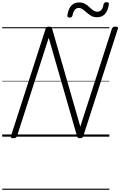

<svg xmlns="http://www.w3.org/2000/svg" viewBox="-20 -1237 1088 1738"><path d="M100 14Q72 14 79 -5L393 -977Q396 -987 403 -991.5Q410 -996 424 -996Q436 -996 442 -992.5Q448 -989 451 -980L707 -91L993 -977Q997 -987 1004 -991.5Q1011 -996 1026 -996Q1054 -996 1047 -977L734 -5Q731 5 724 9.5Q717 14 703 14Q692 14 686.5 10.5Q681 7 678 -2L421 -895L134 -5Q130 5 123 9.5Q116 14 100 14ZM609 -1078Q587 -1078 590 -1100Q599 -1157 625.5 -1186Q652 -1215 695 -1215Q727 -1215 749 -1202.5Q771 -1190 788.5 -1173Q806 -1156 823.5 -1143.5Q841 -1131 863 -1131Q883 -1131 897.5 -1147.5Q912 -1164 917 -1197Q921 -1217 945 -1217Q958 -1217 962.5 -1212Q967 -1207 965 -1195Q956 -1138 929.5 -1109.5Q903 -1081 858 -1081Q828 -1081 806 -1093.5Q784 -1106 766 -1122.5Q748 -1139 730 -1152Q712 -1165 691 -1165Q671 -1165 657 -1148Q643 -1131 636 -1097Q634 -1087 627.5 -1082.5Q621 -1078 609 -1078ZM0 471H970V481H0ZM0 -20H970V0H0ZM0 -505H970V-500H0ZM0 -991H970V-981H0Z"/></svg>

Font: Playwrite IE Guides
Style: Regular
Weight: 400
Designer: Veronika Burian, José Scaglione
Foundry: TypeTogether
Version: Version 1.003